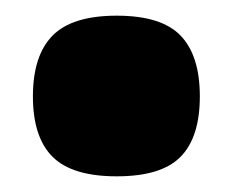

<svg xmlns="http://www.w3.org/2000/svg" viewBox="-20 -441 298 245"><path d="M22 -318Q22 -370 47 -395.5Q72 -421 129 -421Q186 -421 210.5 -395.5Q235 -370 235 -318Q235 -266 210.5 -241Q186 -216 129 -216Q72 -216 47 -241Q22 -266 22 -318Z"/></svg>

Font: Georama ExtraBold
Style: Regular
Weight: 800
Designer: Jean-Baptiste Levee
Foundry: Production Type
Version: Version 1.001